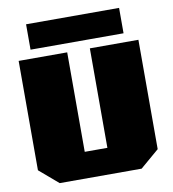

<svg xmlns="http://www.w3.org/2000/svg" viewBox="-99 -1024 1000 1110"><g transform="rotate(-10 401.5 -469.0)"><path d="M129 -789V-938H675V-789ZM161 0 50 -95V-737H335V-153H468V-737H753V-95L642 0Z"/></g></svg>

Font: Tomorrow ExtraBold
Style: Regular
Weight: 800
Designer: Tony de Marco, Monica Rizzolli
Foundry: Just in Type
Version: Version 2.002